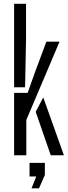

<svg xmlns="http://www.w3.org/2000/svg" viewBox="-20 -820 360 1014"><path d="M54.5 -359V-800H117.5V-614L112.5 -359ZM54.5 0V-329.5H126L166 -442L225 -600H294.5L119 -186.5V0ZM168.5 -229.5 208.5 -305.5 317.5 0H248ZM146.5 174.5 171.5 112H136V40H217V104L186 174.5Z"/></svg>

Font: Big Shoulders Stencil Display
Style: Regular
Weight: 400
Designer: Patric King
Foundry: XO Type Co
Version: Version 1.000